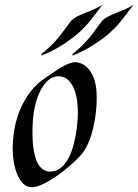

<svg xmlns="http://www.w3.org/2000/svg" viewBox="-20 -760 570 791"><path d="M377.9 -376Q379.4 -337.9 375.5 -301.3Q371.6 -264.6 364 -232.7Q356.4 -200.7 345.5 -174.6Q334.5 -148.4 321.8 -131.8Q313.5 -120.6 298.6 -105.7Q283.7 -90.8 265.1 -75Q246.6 -59.1 225.6 -43.5Q204.6 -27.8 184.1 -15.9Q163.6 -3.9 144.8 3.7Q126 11.2 111.8 11.2Q95.2 11.2 83 2.7Q70.8 -5.9 62 -19.8Q53.2 -33.7 47.4 -51Q41.5 -68.4 38.1 -85.7Q34.7 -103 33.4 -118.9Q32.2 -134.8 32.2 -146Q32.2 -189 40 -231.2Q47.9 -273.4 64.2 -311.5Q80.6 -349.6 105.5 -382.1Q130.4 -414.6 165 -438Q187.5 -453.1 205.6 -465.6Q223.6 -478 238.8 -486.3Q253.9 -494.6 266.4 -499.3Q278.8 -503.9 290 -503.9Q300.8 -503.9 315.2 -498Q329.6 -492.2 343 -477.8Q356.4 -463.4 366.2 -438.7Q376 -414.1 377.9 -376ZM300.8 -294.9Q300.8 -315.4 297.9 -341.8Q294.9 -368.2 286.1 -391.1Q277.3 -414.1 261.5 -429.9Q245.6 -445.8 219.2 -445.8Q208.5 -445.8 197 -441.2Q185.5 -436.5 175.8 -426.8Q156.2 -407.2 144.3 -382.1Q132.3 -356.9 125.5 -329.1Q118.7 -301.3 116.2 -272.9Q113.8 -244.6 113.8 -219.2Q113.8 -206.1 114.3 -188.7Q114.7 -171.4 117.2 -153.1Q119.6 -134.8 124.3 -116.7Q128.9 -98.6 137 -84.7Q145 -70.8 157.2 -62Q169.4 -53.2 187 -53.2Q210.4 -53.2 228 -66.7Q245.6 -80.1 258.3 -101.6Q271 -123 279.1 -149.9Q287.1 -176.8 292 -203.6Q296.9 -230.5 298.8 -254.6Q300.8 -278.8 300.8 -294.9ZM401.9 -740.2Q388.7 -722.7 376.5 -706.5Q366.2 -692.9 355.5 -679.2Q344.7 -665.5 337.9 -658.2Q307.1 -624.5 274.4 -600.6Q241.7 -576.7 213.9 -561Q181.6 -543 150.9 -531.2Q150.4 -532.7 150.4 -534.2Q150.4 -537.1 150.9 -537.6Q175.8 -557.6 191.9 -573.7Q208 -589.8 220.7 -605.2Q233.4 -620.6 244.9 -636.7Q256.3 -652.8 272 -673.3Q283.7 -685.1 298.6 -692.6Q313.5 -700.2 330.6 -706.8Q347.7 -713.4 365.7 -720.9Q383.8 -728.5 401.9 -740.2ZM529.8 -740.2Q516.6 -722.7 504.4 -706.5Q494.1 -692.9 483.4 -679.2Q472.7 -665.5 465.8 -658.2Q435.1 -624.5 402.3 -600.6Q369.6 -576.7 341.8 -561Q309.6 -543 278.8 -531.2Q278.3 -532.7 278.3 -534.2Q278.3 -537.1 278.8 -537.6Q303.7 -557.6 319.8 -573.7Q335.9 -589.8 348.6 -605.2Q361.3 -620.6 372.8 -636.7Q384.3 -652.8 399.9 -673.3Q411.6 -685.1 426.8 -692.6Q441.9 -700.2 458.7 -706.8Q475.6 -713.4 493.7 -720.9Q511.7 -728.5 529.8 -740.2Z"/></svg>

Font: Quintessential
Style: Regular
Weight: 400
Designer: Astigmatic (AOETI)
Foundry: Astigmatic (AOETI)
Version: Version 1.000